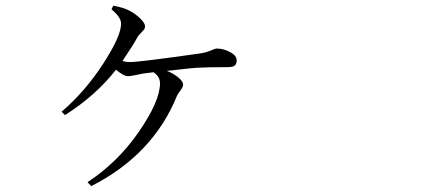

<svg xmlns="http://www.w3.org/2000/svg" viewBox="-20 -591 1540 665"><path d="M366.2 -558.6 372.1 -571.3Q410.2 -564.5 430.7 -552.7Q449.2 -543 465.8 -526.9Q482.4 -510.7 482.4 -500Q482.4 -493.2 478.5 -488.3Q474.6 -483.4 467.8 -476.6Q460.9 -469.7 457 -463.9Q441.4 -434.6 404.3 -379.9Q416 -376 429.7 -376Q462.9 -376 674.8 -406.2Q694.3 -409.2 710 -416Q725.6 -422.9 730.5 -422.9Q753.9 -422.9 776.9 -410.6Q799.8 -398.4 799.8 -381.8Q799.8 -370.1 793.5 -364.3Q787.1 -358.4 767.6 -358.4Q699.2 -358.4 663.1 -356.4Q652.3 -355.5 635.3 -354Q618.2 -352.5 595.2 -349.6Q572.3 -346.7 557.6 -345.7Q582 -335.9 598.1 -322.3Q614.3 -308.6 614.3 -297.9Q614.3 -290 605 -277.8Q595.7 -265.6 592.8 -258.8Q509.8 -54.7 295.9 53.7L283.2 40Q388.7 -29.3 461.4 -135.3Q534.2 -241.2 534.2 -302.7Q534.2 -325.2 511.7 -340.8L473.6 -335.9Q468.8 -335 450.2 -331.1Q431.6 -327.1 422.9 -327.1Q408.2 -327.1 381.8 -349.6Q312.5 -260.7 205.1 -192.4L193.4 -204.1Q274.4 -273.4 336.9 -369.6Q399.4 -465.8 399.4 -508.8Q399.4 -531.2 366.2 -558.6Z"/></svg>

Font: Bpmf Zihi Serif Regular
Style: Regular
Weight: 400
Foundry: But Ko
Version: Version 1.320